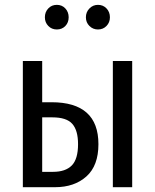

<svg xmlns="http://www.w3.org/2000/svg" viewBox="-20 -780 647 800"><path d="M167 -708Q167 -730 181.2 -744.9Q195.3 -759.8 216.8 -759.8Q238.3 -759.8 252.2 -744.9Q266.1 -730 266.1 -708Q266.1 -686 252.2 -671.6Q238.3 -657.2 216.8 -657.2Q195.3 -657.2 181.2 -671.9Q167 -686.5 167 -708ZM388.2 -759.8Q409.7 -759.8 423.8 -744.9Q438 -730 438 -708Q438 -686.5 423.8 -671.9Q409.7 -657.2 388.2 -657.2Q367.2 -657.2 352.5 -671.9Q337.9 -686.5 337.9 -708Q337.9 -729.5 352.5 -744.6Q367.2 -759.8 388.2 -759.8ZM194.8 -354Q390.1 -354 390.1 -179.2Q390.1 -89.8 340.1 -44.9Q290 0 209 0H75.2V-525.9H155.8V-354ZM450.2 -525.9H530.8V0H450.2ZM201.2 -64Q252.9 -64 279.1 -90.6Q305.2 -117.2 305.2 -179.2Q305.2 -236.8 281.2 -263.9Q257.3 -291 198.2 -291H155.8V-64Z"/></svg>

Font: Fira Sans Compressed Book
Style: Regular
Weight: 350
Width: 1
Designer: Carrois Corporate & Edenspiekermann AG
Foundry: Carrois Corporate GbR & Edenspiekermann AG
Version: Version 4.203;PS 004.203;hotconv 1.0.88;makeotf.lib2.5.64775